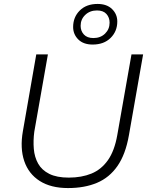

<svg xmlns="http://www.w3.org/2000/svg" viewBox="-20 -944 760 974"><path d="M325 10Q238 10 181.5 -26Q125 -62 103 -127Q81 -192 96 -278L164 -668H223L154 -276Q148 -231 151.5 -189Q155 -147 173.5 -114Q192 -81 230 -62Q268 -43 329 -43Q394 -43 444 -63.5Q494 -84 527.5 -131.5Q561 -179 575 -259L647 -668H706L634 -258Q617 -161 576 -102Q535 -43 472 -16.5Q409 10 325 10ZM450 -718Q403 -718 377 -744Q351 -770 351 -807Q351 -857 384.5 -890.5Q418 -924 475 -924Q522 -924 548.5 -898Q575 -872 575 -835Q575 -785 541 -751.5Q507 -718 450 -718ZM454 -751Q490 -751 513 -773.5Q536 -796 536 -829Q536 -855 520 -873Q504 -891 472 -891Q436 -891 412.5 -868.5Q389 -846 389 -813Q389 -787 405.5 -769Q422 -751 454 -751Z"/></svg>

Font: Gantari Light
Style: Italic
Weight: 300
Italic angle: -10°
Version: Version 1.000